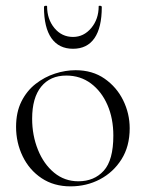

<svg xmlns="http://www.w3.org/2000/svg" viewBox="-20 -648 517 681"><path d="M230 13Q171 13 127.5 -16Q84 -45 60.5 -93.5Q37 -142 37 -198Q37 -250 56 -288Q75 -326 106.5 -350.5Q138 -375 175 -387Q212 -399 248 -399Q308 -399 351 -369Q394 -339 417 -292Q440 -245 440 -193Q440 -129 411 -83Q382 -37 334.5 -12Q287 13 230 13ZM258 -5Q314 -5 348 -42.5Q382 -80 382 -167Q382 -228 361 -276Q340 -324 302.5 -352Q265 -380 215 -380Q158 -380 126 -340.5Q94 -301 94 -227Q94 -168 114.5 -117Q135 -66 172 -35.5Q209 -5 258 -5ZM136 -623Q136 -627 141.5 -627.5Q147 -628 147 -626Q147 -580 173 -548.5Q199 -517 239 -517Q277 -517 303.5 -548.5Q330 -580 330 -626Q330 -628 335.5 -627.5Q341 -627 341 -623Q341 -550 315 -512.5Q289 -475 239 -475Q189 -475 162.5 -512.5Q136 -550 136 -623Z"/></svg>

Font: Cormorant Light Light
Style: Regular
Weight: 300
Version: Version 4.000